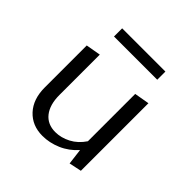

<svg xmlns="http://www.w3.org/2000/svg" viewBox="-155 -697 832 832"><g transform="rotate(45 260.5 -281.5)"><path d="M78 -151V-408L146 -420V-173Q146 -113 172.5 -79.5Q199 -46 247 -46Q282 -46 316.5 -64Q351 -82 375 -118V-408L444 -420V-6L387 6L378 -67Q346 -31 304 -13Q262 5 219 5Q156 5 117 -37Q78 -79 78 -151ZM134 -569H399V-519H134Z"/></g></svg>

Font: LXGW Bright GB
Style: Regular
Weight: 400
Designer: Christian Thalmann (Catharsis Fonts)
Foundry: LXGW / Christian Thalmann (Catharsis Fonts) / Fontworks Inc.
Version: Version 5.510